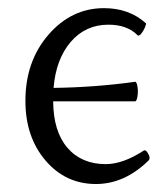

<svg xmlns="http://www.w3.org/2000/svg" viewBox="-20 -445 408 476"><path d="M217.8 11.2Q142.6 11.2 92.8 -47.1Q43 -105.5 43 -194.8Q43 -293 100.1 -358.9Q157.2 -424.8 237.8 -424.8Q300.3 -424.8 341.8 -387.2Q342.8 -385.3 339.1 -376.5Q335.4 -367.7 329.8 -361.1Q324.2 -354.5 320.8 -357.9Q294.9 -383.8 249 -383.8Q191.9 -383.8 155.3 -341.1Q118.7 -298.3 112.8 -227.1Q216.3 -228.5 314.9 -242.2Q318.8 -242.7 320.8 -230.5Q322.8 -218.3 320.8 -206.1Q318.8 -193.8 314.9 -193.8H111.8Q112.3 -119.1 147.2 -78.6Q182.1 -38.1 242.2 -38.1Q284.2 -38.1 335 -70.8Q340.8 -75.7 347.2 -64.5Q354 -52.7 348.1 -46.9Q288.6 11.2 217.8 11.2Z"/></svg>

Font: Junicode SmCond Light
Style: Regular
Weight: 300
Width: 4
Designer: Peter S. Baker
Version: Version 2.206